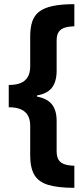

<svg xmlns="http://www.w3.org/2000/svg" viewBox="-20 -739 405 922"><path d="M337 163Q257 163 210.5 148.5Q164 134 144.5 100Q125 66 125 7V-136Q125 -165 113.5 -185Q102 -205 79 -214.5Q56 -224 22 -224V-331Q56 -331 78.5 -340Q101 -349 113 -369Q125 -389 125 -419V-564Q125 -605 134.5 -634.5Q144 -664 167.5 -682.5Q191 -701 232.5 -710Q274 -719 337 -719V-613Q311 -612 292 -606.5Q273 -601 262.5 -586.5Q252 -572 252 -544V-400Q252 -347 229.5 -318Q207 -289 158 -281V-275Q207 -266 229.5 -237.5Q252 -209 252 -158V-13Q252 13 261 28Q270 43 289 49.5Q308 56 337 57Z"/></svg>

Font: Noto Sans Display Condensed
Style: Bold
Weight: 700
Width: 3
Designer: Monotype Design Team
Foundry: Monotype Imaging Inc.
Version: Version 2.003